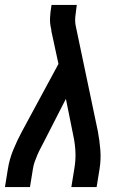

<svg xmlns="http://www.w3.org/2000/svg" viewBox="-20 -755 540 775"><path d="M0 0 12 -74Q18 -112 33.5 -150Q49 -188 69 -225L216 -497L187 -631Q188 -633 187 -635.5Q186 -638 186 -640Q181 -661 182 -683Q183 -705 187 -728L188 -735H290L289 -728Q286 -708 284 -688Q282 -668 286 -649L375 -225Q382 -188 385 -150Q388 -112 382 -74L370 0H268L280 -74Q286 -108 284.5 -141.5Q283 -175 276 -207L246 -356L158 -184Q151 -170 144 -157Q137 -144 131 -130Q125 -116 120 -102Q115 -88 113 -74L101 0Z"/></svg>

Font: Iosevka Curly Slab Semibold
Style: Italic
Weight: 600
Italic angle: -9°
Monospace: yes
Designer: Belleve Invis
Foundry: Belleve Invis
Version: Version 22.1.2; ttfautohint (v1.8.4)